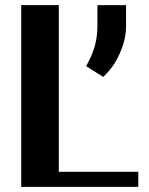

<svg xmlns="http://www.w3.org/2000/svg" viewBox="-20 -731 581 751"><path d="M63 0H521V-59H210V-711H63ZM317 -472 384 -430C409 -454 432 -484 447 -519C461 -550 473 -586 473 -628V-711H361V-628C361 -560 340 -515 317 -472Z"/></svg>

Font: Aerodynamic
Style: Regular
Weight: 500
Designer: Google
Version: Version 2.000980; 2014